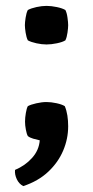

<svg xmlns="http://www.w3.org/2000/svg" viewBox="-20 -468 316 652"><path d="M200 -107.5Q206 -93.5 208.8 -75.8Q211.5 -58 211.5 -39.5Q211.5 3.5 194.5 43.5Q177.5 83.5 143.8 115.2Q110 147 59 164Q44.5 156.5 37 140.5Q29.5 124.5 31 109Q65.5 94.5 89 68.2Q112.5 42 115 8.5Q105 6.5 93 3Q81 -0.5 74.5 -6Q70.5 -13 67.8 -27.8Q65 -42.5 65 -55Q65 -68.5 67.8 -84.5Q70.5 -100.5 74.5 -107.5Q84.5 -113 103.2 -117.2Q122 -121.5 138 -121.5Q153.5 -121.5 172 -117.5Q190.5 -113.5 200 -107.5ZM64.5 -382.5Q64.5 -391.5 67 -408Q69.5 -424.5 74.5 -434Q85.5 -440 103.8 -444Q122 -448 138 -448Q154 -448 173 -444Q192 -440 202 -434Q207 -424.5 209.2 -408Q211.5 -391.5 211.5 -382.5Q211.5 -373.5 209.2 -357.2Q207 -341 202 -331Q192.5 -325 173.2 -321Q154 -317 138 -317Q122 -317 103.8 -321Q85.5 -325 74.5 -331Q69.5 -341 67 -357.2Q64.5 -373.5 64.5 -382.5Z"/></svg>

Font: Signika Negative Medium
Style: Regular
Weight: 500
Designer: Anna Giedry
Foundry: Anna Giedry
Version: Version 2.001